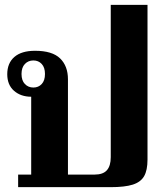

<svg xmlns="http://www.w3.org/2000/svg" viewBox="-20 -774 685 794"><path d="M55 -52H109V-374Q66 -374 38 -398.5Q10 -423 10 -467Q10 -513 39.5 -538.5Q69 -564 125 -564Q196 -564 228.5 -532.5Q261 -501 261 -446V-52H371Q406 -52 422 -70Q438 -88 438 -124V-754H590V-114Q590 -70 576 -45.5Q562 -21 529 -10.5Q496 0 437 0H55ZM166 -468Q166 -495 152.5 -509.5Q139 -524 118 -524Q97 -524 83 -509.5Q69 -495 69 -468Q69 -441 83 -426.5Q97 -412 118 -412Q139 -412 152.5 -426.5Q166 -441 166 -468Z"/></svg>

Font: Trirong
Style: Bold
Weight: 700
Designer: Katatrad Team
Foundry: CadsonDemak
Version: Version 1.001